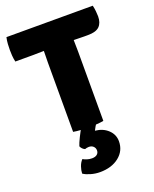

<svg xmlns="http://www.w3.org/2000/svg" viewBox="-145 -633 757 946"><g transform="rotate(-20 233.0 -159.5)"><path d="M7 -423Q3 -441 2 -456.8Q1 -472.5 1 -485.5Q1 -498.5 2 -516.2Q3 -534 7 -551H459.5Q463 -537.5 464.8 -520.5Q466.5 -503.5 466.5 -493Q466.5 -459 448.5 -441Q430.5 -423 388.5 -423H368Q357.5 -423 340.2 -423.5Q323 -424 313.5 -424H157Q146.5 -424 128.2 -423.5Q110 -423 99.5 -423ZM156 -363.5Q156 -379.5 156.5 -393.2Q157 -407 157 -424V-486H313.5V-424Q313.5 -407 314 -393.2Q314.5 -379.5 314.5 -363.5V0Q300.5 3 276 4.5Q251.5 6 235 6Q219.5 6 196 4.5Q172.5 3 156 0ZM160.5 77.5Q165.5 61.5 178.2 35.8Q191 10 200.5 -5.5H282Q276 1 269.2 12.5Q262.5 24 259 31.5Q300 35.5 326.2 60.2Q352.5 85 352.5 120.5Q352.5 170 313.8 201Q275 232 213.5 232Q189 232 165 225Q141 218 127.5 208.5Q128 191.5 134.5 172.8Q141 154 153 141.5Q161 146.5 173.5 150.5Q186 154.5 199.5 154.5Q216.5 154.5 226 146.8Q235.5 139 235.5 126Q235.5 113 226.5 104.5Q217.5 96 203 96Q197 96 192 97.2Q187 98.5 182.5 100Q167 93 160.5 77.5Z"/></g></svg>

Font: Signika SC
Style: Regular
Weight: 300
Designer: Anna Giedryś
Foundry: Anna Giedryś
Version: Version 2.000